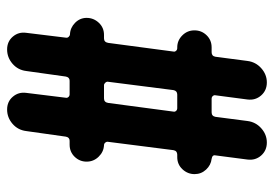

<svg xmlns="http://www.w3.org/2000/svg" viewBox="-135 -635 770 540"><g transform="rotate(90 250.0 -365.0)"><path d="M233.4 -467.8 210 -284.2Q209 -280.3 212.4 -276.4Q215.8 -272.5 219.7 -272.5H256.8Q267.6 -272.5 269.5 -284.2L293.9 -467.8Q294.9 -471.7 292 -475.1Q289.1 -478.5 284.2 -478.5H246.1Q235.4 -478.5 233.4 -467.8ZM76.2 -176.8Q57.6 -177.7 43.9 -191.4Q30.3 -205.1 30.3 -223.6Q30.3 -243.2 43.9 -257.8Q57.6 -272.5 78.1 -272.5H87.9Q98.6 -272.5 100.6 -284.2L125 -467.8Q126 -471.7 123 -475.1Q120.1 -478.5 115.2 -478.5H113.3Q93.8 -478.5 79.6 -492.7Q65.4 -506.8 65.4 -526.9Q65.4 -546.9 79.1 -561Q92.8 -575.2 113.3 -575.2H127Q137.7 -575.2 139.6 -585.9L151.4 -675.8Q154.3 -699.2 171.9 -714.8Q189.5 -730.5 211.9 -730.5Q234.4 -730.5 248.5 -714.4Q262.7 -698.2 259.8 -675.8L248 -585.9Q247.1 -582 250 -578.6Q252.9 -575.2 257.8 -575.2H295.9Q306.6 -575.2 308.6 -585.9L320.3 -675.8Q323.2 -699.2 340.8 -714.8Q358.4 -730.5 380.9 -730.5Q403.3 -730.5 417.5 -714.4Q431.6 -698.2 428.7 -675.8L417 -585.9Q415 -577.1 426.8 -575.2Q444.3 -573.2 457 -559.6Q469.7 -545.9 469.7 -527.3Q469.7 -507.8 456.1 -493.2Q442.4 -478.5 421.9 -478.5H415Q404.3 -478.5 402.3 -467.8L378.9 -284.2Q377.9 -280.3 380.9 -276.4Q383.8 -272.5 388.7 -272.5Q407.2 -271.5 420.9 -257.3Q434.6 -243.2 434.6 -223.6Q434.6 -204.1 420.9 -189.9Q407.2 -175.8 386.7 -175.8H376Q366.2 -175.8 364.3 -165L348.6 -53.7Q345.7 -30.3 328.1 -15.1Q310.5 0 288.1 0Q265.6 0 252 -16.1Q238.3 -32.2 241.2 -53.7L254.9 -165Q255.9 -168.9 252.9 -172.4Q250 -175.8 245.1 -175.8H207Q197.3 -175.8 195.3 -165L179.7 -53.7Q176.8 -30.3 159.2 -15.1Q141.6 0 119.1 0Q96.7 0 83 -16.1Q69.3 -32.2 72.3 -53.7L85.9 -165Q86.9 -169.9 83.5 -173.3Q80.1 -176.8 76.2 -176.8Z"/></g></svg>

Font: Rounded-X Mgen+ 1m medium
Style: Regular
Weight: 500
Designer: [Source Han Sans]
Ryoko NISHIZUKA  (kana & ideographs); Paul D. Hunt (Latin, Greek & Cyrillic); Wenlong ZHANG  (bopomofo
Version: Version 1.059.20150602